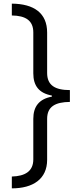

<svg xmlns="http://www.w3.org/2000/svg" viewBox="-20 -819 429 1055"><path d="M45 -799V-734C121 -733 163 -706 163 -641V-416C163 -348 194 -307 265 -294V-288C195 -275 163 -234 163 -166V57C163 122 118 149 45 151V216C161 216 239 165 239 59V-166C239 -233 283 -258 364 -259V-324C283 -324 239 -350 239 -418V-640C239 -747 167 -798 45 -799Z"/></svg>

Font: Noto Sans Sinhala ExtraCondensed
Style: Regular
Weight: 400
Width: 2
Designer: Jelle Bosma - Monotype Design Team
Foundry: Monotype Imaging Inc.
Version: Version 2.006